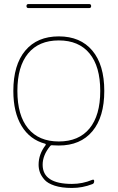

<svg xmlns="http://www.w3.org/2000/svg" viewBox="-20 -710 582 950"><path d="M423 -445.5Q370 -510 271 -510Q172 -510 119 -445.5Q66 -381 66 -260Q66 -139 119 -74.5Q172 -10 271 -10Q370 -10 423 -74.5Q476 -139 476 -260Q476 -381 423 -445.5ZM203 1Q128 -19 87 -86.5Q46 -154 46 -260Q46 -389 105 -459.5Q164 -530 271 -530Q378 -530 437 -459.5Q496 -389 496 -260Q496 -131 437 -60.5Q378 10 271 10Q251 10 242 9Q232 7 228 13Q191 58 191 105Q191 200 336 200Q388 200 436 180Q446 176 446 186Q446 198 437 201Q388 220 336 220Q285 220 250 208.5Q215 197 199 178Q183 159 177 141.5Q171 124 171 105Q171 53 205 9Q209 3 203 1ZM121 -670Q111 -670 111 -680Q111 -690 121 -690H421Q431 -690 431 -680Q431 -670 421 -670Z"/></svg>

Font: Rounded Mplus 1c Thin
Style: Regular
Weight: 250
Version: Version 1.059.20150529